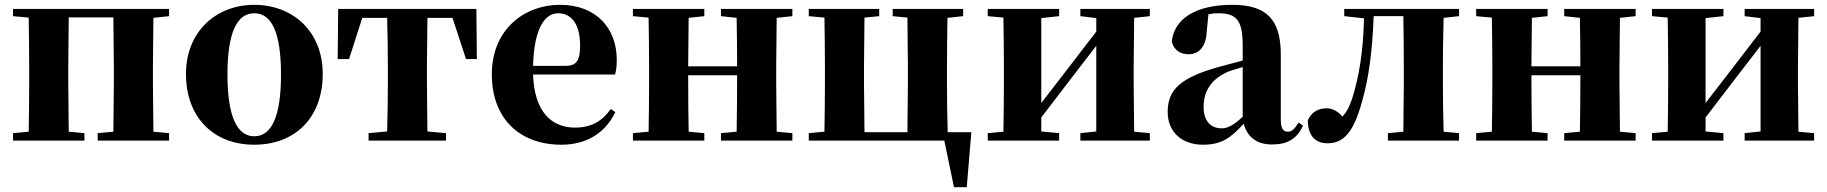

<svg xmlns="http://www.w3.org/2000/svg" viewBox="-20 -583 7576 796"><path d="M34 -516 99 -510C100 -451 101 -364 101 -308V-238C101 -182 100 -95 99 -37L34 -31V0H330V-31L265 -37L263 -238V-308L265 -511H450L452 -308V-238L450 -37L385 -31V0H681V-31L616 -37L614 -238V-308L616 -509L681 -516V-546H34Z M1034 17C1205 17 1318 -97 1318 -276C1318 -455 1192 -563 1034 -563C877 -563 751 -453 751 -276C751 -100 862 17 1034 17ZM1034 -18C963 -18 923 -100 923 -274C923 -449 963 -528 1034 -528C1106 -528 1145 -449 1145 -274C1145 -100 1106 -18 1034 -18Z M1584 0H1829V-31L1752 -38L1750 -238V-308L1752 -509H1856L1912 -338H1957L1955 -546H1382L1380 -338H1427L1482 -509H1585C1587 -451 1588 -364 1588 -308V-238C1588 -182 1587 -96 1585 -38L1508 -31V0Z M2307 17C2411 17 2489 -31 2531 -118L2512 -131C2479 -84 2435 -54 2364 -54C2267 -54 2195 -119 2190 -274H2530C2535 -293 2537 -310 2537 -335C2537 -462 2456 -563 2301 -563C2154 -563 2019 -461 2019 -275C2019 -88 2138 17 2307 17ZM2190 -310C2194 -466 2239 -528 2294 -528C2348 -528 2385 -484 2385 -395C2385 -333 2371 -310 2325 -310Z M2969 -516 3034 -509C3035 -454 3036 -371 3036 -308H2833L2835 -509L2900 -516V-546H2604V-516L2669 -510C2670 -451 2671 -364 2671 -308V-238C2671 -182 2670 -95 2669 -37L2604 -31V0H2900V-31L2835 -37C2834 -95 2833 -186 2833 -271H3036C3036 -186 3035 -95 3034 -37L2969 -31V0H3265V-31L3200 -37L3198 -238V-308L3200 -509L3265 -516V-546H2969Z M3333 0H3895L3935 193H3988L4007 -35H3909C3907 -93 3906 -181 3906 -238V-308C3906 -364 3907 -451 3908 -509L3973 -516V-546H3681V-516L3742 -510L3744 -308V-238L3742 -35H3564L3562 -238V-308L3564 -510L3625 -516V-546H3333V-516L3398 -510C3399 -451 3400 -364 3400 -308V-238C3400 -182 3399 -95 3398 -37L3333 -31Z M4459 -516 4525 -508V-452L4392 -279L4297 -156V-508L4371 -516V-546H4075V-516L4140 -510C4141 -451 4142 -364 4142 -308V-238C4142 -182 4141 -95 4140 -37L4075 -31V0H4371V-31L4297 -38V-96L4424 -262L4525 -393V-38L4459 -31V0H4747V-31L4682 -37L4680 -238V-308L4682 -509L4747 -516V-546H4459Z M5253 16C5318 16 5356 -7 5382 -62L5364 -75C5345 -45 5334 -37 5319 -37C5300 -37 5290 -50 5290 -88V-357C5290 -502 5231 -563 5089 -563C4934 -563 4847 -503 4838 -410C4847 -376 4872 -358 4908 -358C4946 -358 4980 -384 4983 -453L4990 -524C5005 -527 5018 -528 5032 -528C5108 -528 5132 -497 5132 -393V-332L5035 -306C4872 -261 4821 -210 4821 -119C4821 -35 4881 17 4967 17C5047 17 5085 -14 5136 -70C5151 -17 5188 16 5253 16ZM5132 -99C5091 -60 5066 -51 5045 -51C5000 -51 4970 -80 4970 -140C4970 -213 5009 -259 5074 -287C5088 -292 5109 -298 5132 -305Z M5797 0H6029V-31L5965 -37C5963 -95 5962 -182 5962 -238V-308C5962 -364 5963 -451 5965 -509L6029 -516V-546H5553V-516L5635 -507C5632 -374 5615 -265 5585 -172C5574 -139 5562 -117 5546 -100C5525 -122 5505 -134 5480 -134C5446 -134 5417 -119 5402 -84C5402 -20 5434 11 5483 11C5543 11 5589 -22 5627 -163C5655 -259 5670 -377 5675 -516H5798C5799 -458 5800 -367 5800 -308V-238L5798 -37L5734 -31V0Z M6465 -516 6530 -509C6531 -454 6532 -371 6532 -308H6329L6331 -509L6396 -516V-546H6100V-516L6165 -510C6166 -451 6167 -364 6167 -308V-238C6167 -182 6166 -95 6165 -37L6100 -31V0H6396V-31L6331 -37C6330 -95 6329 -186 6329 -271H6532C6532 -186 6531 -95 6530 -37L6465 -31V0H6761V-31L6696 -37L6694 -238V-308L6696 -509L6761 -516V-546H6465Z M7213 -516 7279 -508V-452L7146 -279L7051 -156V-508L7125 -516V-546H6829V-516L6894 -510C6895 -451 6896 -364 6896 -308V-238C6896 -182 6895 -95 6894 -37L6829 -31V0H7125V-31L7051 -38V-96L7178 -262L7279 -393V-38L7213 -31V0H7501V-31L7436 -37L7434 -238V-308L7436 -509L7501 -516V-546H7213Z"/></svg>

Font: Noto Serif SC Black
Style: Regular
Weight: 900
Designer: Ryoko NISHIZUKA 西塚涼子 (kana & ideographs); Frank Grießhammer (Latin, Greek & Cyrillic); Wenlong ZHANG 张文龙 (bopomofo); San
Foundry: Adobe
Version: Version 2.001;hotconv 1.1.0;makeotfexe 2.6.0